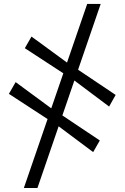

<svg xmlns="http://www.w3.org/2000/svg" viewBox="-20 -794 637 982"><path d="M102 167.5 426 -774H495L171.5 167.5ZM456.5 -16 264.5 -159.5 229.5 -181 25.5 -314 60 -374 251.5 -233 286.5 -212 490.5 -75.5ZM538 -249 346 -393 311 -414.5 107 -547.5 141 -607 333 -466.5 368 -445 571.5 -308.5Z"/></svg>

Font: Merriweather 96pt ExtraBold
Style: Regular
Weight: 800
Version: Version 2.100